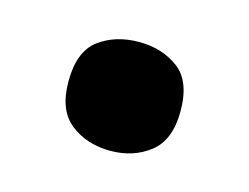

<svg xmlns="http://www.w3.org/2000/svg" viewBox="-41 -494 367 283"><g transform="rotate(15 142.5 -352.0)"><path d="M57 -352Q57 -398 82 -416.5Q107 -435 143 -435Q178 -435 203 -416.5Q228 -398 228 -352Q228 -308 203 -288.5Q178 -269 143 -269Q107 -269 82 -288.5Q57 -308 57 -352Z"/></g></svg>

Font: Noto Sans
Style: Bold
Weight: 700
Designer: Monotype Design Team
Foundry: Monotype Imaging Inc.
Version: Version 2.000;GOOG;noto-source:20170915:90ef993387c0; ttfaut